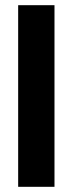

<svg xmlns="http://www.w3.org/2000/svg" viewBox="-20 -720 280 740"><path d="M190 0H50V-700H190V0Z"/></svg>

Font: CAT North
Style: Regular
Weight: 400
Designer: Peter Wiegel
Foundry: Peter Wiegel
Version: Version 1.000